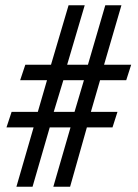

<svg xmlns="http://www.w3.org/2000/svg" viewBox="-20 -708 522 728"><path d="M56.4 -403.8H158.2L123.4 -283.8H24L4.6 -225H107.4L42.2 0H103.4L168.6 -225H247.4L182.2 0H245.8L309.4 -225H406.6L425.4 -283.8H324.6L359.4 -403.8H458.6L477.4 -462.6H374.6L440.4 -688H379.2L313.4 -462.6H234.6L301.2 -688H240L173.4 -462.6H76ZM220.2 -403.8H298.2L262.6 -283.8H183.8Z"/></svg>

Font: Secuela Light
Style: Regular
Weight: 300
Designer: Fernando Haro
Foundry: deFharo
Version: Version 1.708